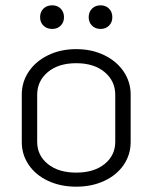

<svg xmlns="http://www.w3.org/2000/svg" viewBox="-20 -694 574 723"><path d="M62 -159V-338Q62 -385 88 -424Q114 -463 161 -486Q208 -509 267 -509Q326 -509 373 -486Q420 -463 446 -424Q472 -385 472 -338V-159Q472 -112 446 -73.5Q420 -35 373 -13Q326 9 267 9Q208 9 161 -13Q114 -35 88 -73.5Q62 -112 62 -159ZM414 -160V-337Q414 -389 374 -422.5Q334 -456 267 -456Q200 -456 160 -422.5Q120 -389 120 -337V-160Q120 -109 160 -76.5Q200 -44 267 -44Q334 -44 374 -76.5Q414 -109 414 -160ZM131 -629Q131 -649 143.5 -661.5Q156 -674 177 -674Q196 -674 208.5 -661.5Q221 -649 221 -629Q221 -610 208.5 -597.5Q196 -585 177 -585Q156 -585 143.5 -597.5Q131 -610 131 -629ZM314 -629Q314 -649 326.5 -661.5Q339 -674 359 -674Q378 -674 390.5 -661.5Q403 -649 403 -629Q403 -610 390.5 -597.5Q378 -585 359 -585Q339 -585 326.5 -597.5Q314 -610 314 -629Z"/></svg>

Font: K2D ExtraLight
Style: Regular
Weight: 275
Designer: Katatrad Aksorn Co.,Ltd.
Foundry: Cadson Demak Co.,Ltd.
Version: Version 1.000; ttfautohint (v1.6)